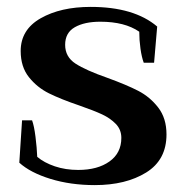

<svg xmlns="http://www.w3.org/2000/svg" viewBox="-20 -527 537 557"><path d="M36 -55 44 -178H73Q79 -162 83 -130Q87 -98 88 -72Q108 -55 139 -44.5Q170 -34 207 -34Q263 -34 297.5 -58.5Q332 -83 332 -127Q332 -151 316 -167.5Q300 -184 276.5 -195Q253 -206 210 -221Q157 -239 122.5 -256Q88 -273 64 -303Q40 -333 40 -379Q40 -441 98 -474Q156 -507 243 -507Q369 -507 436 -450L427 -345H397Q391 -361 387.5 -386Q384 -411 384 -435Q342 -464 271 -464Q225 -464 197 -448Q169 -432 169 -397Q169 -362 199 -342.5Q229 -323 292 -301Q347 -281 381 -263.5Q415 -246 439 -215Q463 -184 463 -137Q463 -63 404 -26.5Q345 10 255 10Q185 10 126.5 -8Q68 -26 36 -55Z"/></svg>

Font: Trirong SemiBold
Style: Regular
Weight: 600
Designer: Katatrad Team
Foundry: CadsonDemak
Version: Version 1.000